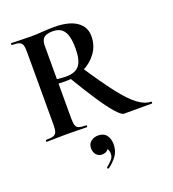

<svg xmlns="http://www.w3.org/2000/svg" viewBox="-159 -748 1028 1144"><g transform="rotate(-20 355.0 -176.0)"><path d="M530 0Q515 0 481.5 -37.5Q448 -75 401 -146Q354 -217 295 -316L387 -344Q467 -223 523.5 -150Q580 -77 624 -44.5Q668 -12 708 -12Q710 -12 710 -6Q710 0 708 0Q638 0 594 0Q550 0 530 0ZM315 -628Q407 -628 456.5 -594.5Q506 -561 506 -501Q506 -442 473 -396.5Q440 -351 388.5 -326Q337 -301 280 -301Q266 -301 251.5 -301Q237 -301 225 -302V-81Q225 -52 230 -37Q235 -22 250 -17Q265 -12 296 -12Q298 -12 298 -6Q298 0 296 0Q270 0 238 -1Q206 -2 168 -2Q132 -2 99.5 -1Q67 0 41 0Q38 0 38 -6Q38 -12 41 -12Q72 -12 87 -17Q102 -22 107.5 -37Q113 -52 113 -81V-544Q113 -573 108 -587.5Q103 -602 88 -607.5Q73 -613 42 -613Q40 -613 40 -619Q40 -625 42 -625Q68 -625 100 -623.5Q132 -622 168 -622Q201 -622 240.5 -625Q280 -628 315 -628ZM392 -463Q392 -522 380 -553Q368 -584 347 -595.5Q326 -607 299 -607Q259 -607 242 -592Q225 -577 225 -542V-330Q239 -328 255 -327Q271 -326 283 -326Q342 -326 367 -358.5Q392 -391 392 -463ZM334 275Q330 277 326.5 272.5Q323 268 327 265Q345 251 360 234.5Q375 218 375 198Q375 175 366 166Q357 157 343 156L370 137Q371 160 359.5 172Q348 184 324 184Q303 184 289 168Q275 152 275 127Q275 98 295 83.5Q315 69 340 69Q375 69 392.5 91.5Q410 114 410 150Q410 192 388 222Q366 252 334 275Z"/></g></svg>

Font: Cormorant Garamond Light
Style: Regular
Weight: 300
Designer: Christian Thalmann (Catharsis Fonts)
Foundry: Catharsis Fonts
Version: Version 4.001